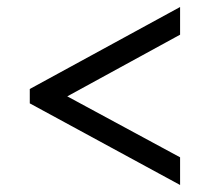

<svg xmlns="http://www.w3.org/2000/svg" viewBox="-20 -632 599 548"><path d="M494 -104 65 -337V-378L494 -612V-533L172 -357L494 -183Z"/></svg>

Font: Noto Naskh Arabic UI
Style: Regular
Weight: 400
Designer: Monotype Design Team, David Williams, Mohamad Dakak and Nizar Qandah
Foundry: Monotype Imaging Inc.
Version: Version 2.014